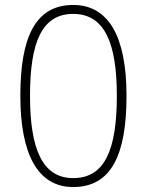

<svg xmlns="http://www.w3.org/2000/svg" viewBox="-20 -744 591 774"><path d="M275 10C430 10 490 -122 490 -358C490 -594 419 -724 275 -724C122 -724 62 -593 62 -358C62 -121 133 10 275 10ZM275 -26C151 -26 101 -143 101 -358C101 -574 149 -688 275 -688C401 -688 451 -572 451 -358C451 -141 403 -26 275 -26Z"/></svg>

Font: Noto Sans Gurmukhi UI ExtraLight
Style: Regular
Weight: 200
Designer: Jelle Bosma - Monotype Design Team
Foundry: Monotype Imaging Inc.
Version: Version 2.004